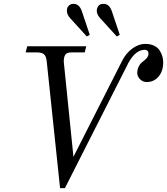

<svg xmlns="http://www.w3.org/2000/svg" viewBox="-20 -950 860 988"><path d="M171.9 -680.2H111.8L120.1 -711.9H423.8L416 -680.2H346.2Q324.2 -680.2 316.2 -668.7Q308.1 -657.2 308.1 -632.8L357.9 -143.1L606.9 -633.8Q626 -673.8 659.2 -699Q692.4 -724.1 728 -724.1Q754.4 -724.1 773.4 -714.6Q792.5 -705.1 802 -689.7Q811.5 -674.3 815.7 -659.2Q819.8 -644 819.8 -628.9Q819.8 -584 795.9 -555.9Q772 -527.8 734.9 -527.8Q714.8 -527.8 700.4 -542.5Q686 -557.1 686 -577.1Q687.5 -594.7 693.8 -607.7Q700.2 -620.6 708.5 -627.7Q716.8 -634.8 724.9 -641.1Q732.9 -647.5 738.5 -655.5Q744.1 -663.6 744.1 -673.8Q744.1 -684.1 738.5 -689Q732.9 -693.8 725.1 -693.8Q670.9 -693.8 630.9 -606.9L314 18.1H289.1L220.2 -636.2Q217.3 -661.6 206.1 -670.9Q194.8 -680.2 171.9 -680.2ZM581.1 -762.2 493.2 -858.9Q478 -876.5 478 -895Q478 -907.2 485.8 -918.7Q493.7 -930.2 513.2 -930.2Q542 -930.2 555.2 -893.1L596.2 -771ZM426.8 -762.2 338.9 -858.9Q324.2 -875.5 324.2 -895Q324.2 -902.3 326.4 -909.4Q328.6 -916.5 336.9 -923.3Q345.2 -930.2 358.9 -930.2Q387.7 -930.2 400.9 -893.1L441.9 -771Z"/></svg>

Font: Flanker Steampunk
Style: Italic
Weight: 400
Italic angle: -12°
Designer: Alexey Kryukov, Leonardo Di Lena
Foundry: Alexey Kryukov, Leonardo Di Lena
Version: 1.210